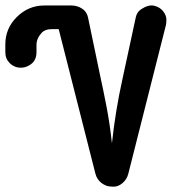

<svg xmlns="http://www.w3.org/2000/svg" viewBox="-51 -684 654 713"><path d="M84.5 -489.7Q84.5 -451.7 48.8 -437Q38.1 -432.6 26.1 -432.6Q14.2 -432.6 3.7 -437Q-6.8 -441.4 -14.6 -449.2Q-31.2 -465.8 -31.2 -489.7V-519Q-31.2 -579.1 11.7 -621.1Q54.7 -663.6 113.3 -663.6H214.8Q235.8 -663.6 253.7 -652.1Q271.5 -640.6 275.9 -619.1L323.2 -392.1Q326.7 -375 332.3 -349.4Q337.9 -323.7 343.8 -292Q356.9 -224.6 364.7 -151.9Q377.4 -271.5 403.8 -390.6L453.1 -619.1Q457 -638.7 472.7 -649.4Q500.5 -668 522 -662.6Q543.5 -657.2 555.2 -641.8Q566.9 -626.5 566.9 -611.8Q566.9 -597.2 564.9 -589.8L425.3 -38.1Q419.9 -17.6 404.1 -4.2Q388.2 9.3 370.8 9.3Q353.5 9.3 343.5 5.4Q333.5 1.5 325.2 -4.9Q308.1 -19 303.2 -39.6L167 -575.7H140.1Q116.7 -575.7 104.5 -563Q84.5 -541.5 84.5 -517.6Z"/></svg>

Font: Supermercado
Style: Regular
Weight: 400
Designer: James Grieshaber
Foundry: James Grieshaber
Version: Version 1.002